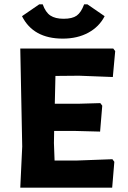

<svg xmlns="http://www.w3.org/2000/svg" viewBox="-20 -870 593 890"><path d="M385 -850 465 -795Q440 -746 389.5 -718.5Q339 -691 271 -691Q134 -691 82 -795L162 -850H178Q191 -813 213.5 -798Q236 -783 275 -783Q315 -783 335.5 -797.5Q356 -812 370 -850ZM501 -132 510 -120 500 0H74L83 -191L74 -645H505L514 -633L503 -513L347 -519L237 -518L234 -389H340L445 -392L454 -380L444 -260L329 -263H231L230 -207L233 -126H339Z"/></svg>

Font: Alegreya Sans SC ExtraBold
Style: Regular
Weight: 800
Designer: Juan Pablo del Peral
Foundry: Huerta Tipografica
Version: Version 2.007